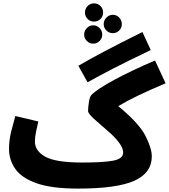

<svg xmlns="http://www.w3.org/2000/svg" viewBox="-20 -1086 992 1127"><path d="M871 -168Q871 -216 833 -290Q795 -364 674 -463Q766 -519 952 -597L890 -731Q752 -672 652 -618Q552 -564 518 -530Q507 -520 502 -488Q497 -456 497 -434Q497 -418 540.5 -380.5Q584 -343 630 -302Q703 -234 703 -191Q703 -154 644.5 -143Q586 -132 464 -132L438 21Q666 21 768.5 -25Q871 -71 871 -168ZM438 21 484 -11 464 -132Q307 -132 246 -166Q185 -200 185 -255Q185 -281 191.5 -312.5Q198 -344 205 -373L70 -405Q59 -367 46 -315.5Q33 -264 33 -211Q33 -148 69.5 -95Q106 -42 194.5 -10.5Q283 21 438 21ZM494 -603Q560 -640 644 -683.5Q728 -727 865 -792L816 -898Q683 -832 594 -785Q505 -738 440 -700ZM532 -959.2Q554.4 -959.2 569.8 -974.6Q585.2 -990 585.2 -1012.4Q585.2 -1034.8 569.8 -1050.6Q554.4 -1066.3 532 -1066.3Q509.6 -1066.3 494.2 -1050.6Q478.8 -1034.8 478.8 -1012.4Q478.8 -990 494.2 -974.6Q509.6 -959.2 532 -959.2ZM642.6 -891.3Q664.3 -891.3 679.7 -907.1Q695.1 -922.8 695.1 -944.5Q695.1 -966.2 679.7 -982.7Q664.3 -999.1 642.6 -999.1Q620.2 -999.1 604.5 -982.7Q588.7 -966.2 588.7 -944.5Q588.7 -922.8 604.5 -907.1Q620.2 -891.3 642.6 -891.3ZM527.1 -829.7Q548.8 -829.7 564.6 -845.5Q580.3 -861.2 580.3 -882.9Q580.3 -904.6 564.6 -921.1Q548.8 -937.5 527.1 -937.5Q505.4 -937.5 489.7 -921.1Q473.9 -904.6 473.9 -882.9Q473.9 -861.2 489.7 -845.5Q505.4 -829.7 527.1 -829.7Z"/></svg>

Font: Noto Sans Arabic Extra
Style: Regular
Weight: 800
Designer: Nadine Chahine - Monotype Design Team
Foundry: Monotype Imaging Inc.
Version: Version 1.902